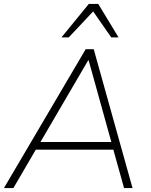

<svg xmlns="http://www.w3.org/2000/svg" viewBox="-26 -955 767 975"><path d="M-6 0 409 -705H450L647 0H604L547 -204L569 -195H132L161 -204L42 0ZM422 -649 176 -228 155 -234H558L541 -228L424 -649ZM286 -765 425 -935H473L576 -765H539L447 -897L323 -765Z"/></svg>

Font: Mulish ExtraLight ExtraLight
Style: Italic
Weight: 250
Italic angle: -9°
Version: Version 3.603